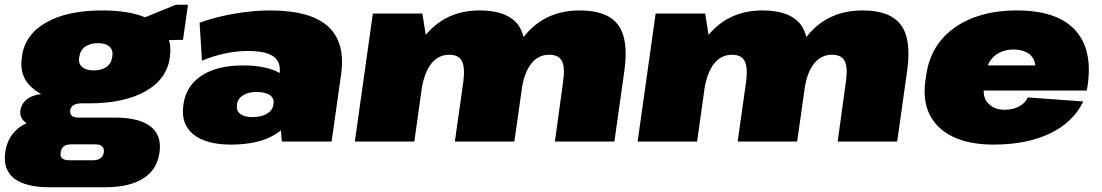

<svg xmlns="http://www.w3.org/2000/svg" viewBox="-48 -597 4647 810"><path d="M328 -161H295Q275 -161 262.5 -153.5Q250 -146 248 -131Q247 -115 255.5 -108Q264 -101 286 -101H436Q538 -101 586.5 -64Q635 -27 625 46Q615 119 556 156Q497 193 395 193H161Q60 193 12 156Q-36 119 -26 46Q-16 -26 40 -64Q51 -71 64 -77Q61 -79 59 -81Q34 -100 38 -131Q43 -164 72 -183Q93 -196 126 -200Q116 -205 107 -212Q31 -262 44 -352L45 -361Q58 -452 147.5 -502.5Q237 -553 383 -553Q494 -553 564 -524L694 -577H745L724 -429L665 -428Q674 -398 669 -361L668 -352Q655 -262 565 -211.5Q475 -161 328 -161ZM348 -300Q380 -300 400.5 -314Q421 -328 425 -355L426 -359Q430 -386 413.5 -400.5Q397 -415 364 -415Q333 -415 312 -400.5Q291 -386 287 -359L286 -355Q282 -328 299 -314Q316 -300 348 -300ZM345 79Q384 79 390 46Q392 29 383 20.5Q374 12 354 12H253Q212 12 208 46Q206 59 211 67Q219 79 244 79Z M927 13Q821 13 768 -30Q715 -73 725 -150L726 -157Q737 -235 802.5 -278Q868 -321 977 -321Q1075 -321 1132 -289Q1137 -335 1107 -358Q1074 -382 997 -382Q951 -382 901.5 -371.5Q852 -361 804 -341L794 -501Q834 -516 885.5 -528Q937 -540 990.5 -546.5Q1044 -553 1090 -553Q1261 -553 1335.5 -486Q1410 -419 1391 -283L1351 0H1141L1137 -47Q1126 -38 1113 -30Q1043 13 927 13ZM1016 -103Q1053 -103 1077 -116.5Q1101 -130 1105 -154L1106 -160Q1109 -183 1090 -196Q1071 -209 1033 -209Q1000 -209 978 -195.5Q956 -182 952 -159V-153Q948 -130 965.5 -116.5Q983 -103 1016 -103Z M2328 -255Q2336 -313 2322.5 -339.5Q2309 -366 2269 -366Q2222 -366 2193 -328Q2166 -294 2155 -233L2122 0H1871L1907 -255Q1914 -313 1900.5 -339.5Q1887 -366 1847 -366Q1801 -366 1771 -328Q1744 -293 1732 -229L1700 0H1449L1525 -540H1734L1748 -450Q1753 -456 1758 -461Q1842 -553 1976 -553Q2092 -553 2138 -492Q2153 -471 2161 -441Q2169 -451 2177 -460Q2262 -553 2398 -553Q2514 -553 2559.5 -492Q2605 -431 2586 -298L2544 0H2293Z M3521 -255Q3529 -313 3515.5 -339.5Q3502 -366 3462 -366Q3415 -366 3386 -328Q3359 -294 3348 -233L3315 0H3064L3100 -255Q3107 -313 3093.5 -339.5Q3080 -366 3040 -366Q2994 -366 2964 -328Q2937 -293 2925 -229L2893 0H2642L2718 -540H2927L2941 -450Q2946 -456 2951 -461Q3035 -553 3169 -553Q3285 -553 3331 -492Q3346 -471 3354 -441Q3362 -451 3370 -460Q3455 -553 3591 -553Q3707 -553 3752.5 -492Q3798 -431 3779 -298L3737 0H3486Z M4143 13Q4042 13 3973.5 -19.5Q3905 -52 3874.5 -112.5Q3844 -173 3856 -257L3860 -283Q3872 -367 3922 -427.5Q3972 -488 4054 -520.5Q4136 -553 4242 -553Q4409 -553 4485.5 -472.5Q4562 -392 4541 -240L4537 -215H4102Q4101 -181 4122 -160Q4146 -134 4191 -134Q4227 -134 4253 -149Q4279 -164 4288 -186L4522 -169Q4480 -81 4381.5 -34Q4283 13 4143 13ZM4119 -321H4320Q4317 -346 4301 -363Q4276 -388 4227 -388Q4182 -388 4150 -363Q4129 -346 4119 -321Z"/></svg>

Font: Pathway Extreme 8pt Thin 12pt Black
Style: Italic
Weight: 900
Italic angle: -8°
Version: Version 1.001;gftools[0.9.26]